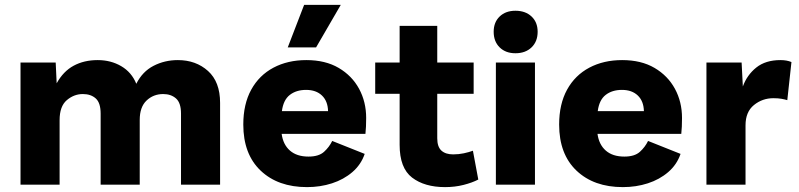

<svg xmlns="http://www.w3.org/2000/svg" viewBox="-20 -756 3269 786"><path d="M64 0V-500H208L212 -415Q239 -464 281.5 -487Q324 -510 380 -510Q434 -510 476.5 -485Q519 -460 538 -413Q563 -463 608.5 -486.5Q654 -510 708 -510Q782 -510 831.5 -465.5Q881 -421 881 -335V0H721V-291Q721 -335 700.5 -353Q680 -371 648 -371Q608 -371 580 -344.5Q552 -318 552 -265V0H392V-291Q392 -335 372 -353Q352 -371 319 -371Q283 -371 253.5 -346Q224 -321 224 -264V0Z M1237 10Q1118 10 1047 -57.5Q976 -125 976 -246Q976 -330 1008.5 -389Q1041 -448 1099.5 -479Q1158 -510 1234 -510Q1312 -510 1366.5 -478Q1421 -446 1450 -392.5Q1479 -339 1479 -273Q1479 -235 1476 -208H1133Q1139 -164 1167 -139.5Q1195 -115 1243 -115Q1285 -115 1306.5 -134.5Q1328 -154 1340 -179L1473 -126Q1458 -82 1422.5 -51.5Q1387 -21 1339 -5.5Q1291 10 1237 10ZM1134 -301H1323Q1322 -342 1298 -365Q1274 -388 1233 -388Q1193 -388 1166.5 -367.5Q1140 -347 1134 -301ZM1225 -736H1375L1274 -562H1158Z M1916 -139 1938 -21Q1913 -8 1877.5 1Q1842 10 1802 10Q1718 10 1667 -29Q1616 -68 1616 -163V-372H1516V-500H1616V-650H1770V-500H1919V-372H1770V-190Q1770 -155 1787 -139.5Q1804 -124 1835 -124Q1858 -124 1879 -128.5Q1900 -133 1916 -139Z M2170 -500V0H2010V-500ZM2090 -712Q2131 -712 2156 -688.5Q2181 -665 2181 -626Q2181 -586 2156 -562Q2131 -538 2090 -538Q2050 -538 2025.5 -562Q2001 -586 2001 -626Q2001 -665 2025.5 -688.5Q2050 -712 2090 -712Z M2530 10Q2411 10 2340 -57.5Q2269 -125 2269 -246Q2269 -330 2301.5 -389Q2334 -448 2392.5 -479Q2451 -510 2527 -510Q2605 -510 2659.5 -478Q2714 -446 2743 -392.5Q2772 -339 2772 -273Q2772 -235 2769 -208H2426Q2432 -164 2460 -139.5Q2488 -115 2536 -115Q2578 -115 2599.5 -134.5Q2621 -154 2633 -179L2766 -126Q2751 -82 2715.5 -51.5Q2680 -21 2632 -5.5Q2584 10 2530 10ZM2427 -301H2616Q2615 -342 2591 -365Q2567 -388 2526 -388Q2486 -388 2459.5 -367.5Q2433 -347 2427 -301Z M2872 0V-500H3016L3021 -402Q3038 -449 3076 -479.5Q3114 -510 3175 -510Q3201 -510 3220 -502L3203 -346Q3193 -349 3179.5 -351.5Q3166 -354 3146 -354Q3101 -354 3066.5 -326Q3032 -298 3032 -243V0Z"/></svg>

Font: Prodigy Sans
Style: Bold
Weight: 700
Designer: Wei Huang
Foundry: Wei Huang
Version: Version 1.003; ttfautohint (v1.8.3)